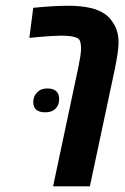

<svg xmlns="http://www.w3.org/2000/svg" viewBox="-20 -660 441 680"><path d="M168 0 258.3 -425.8Q261.7 -443.4 264.4 -460Q267.1 -476.6 267.1 -488.3Q267.1 -496.6 265.4 -507.1Q263.7 -517.6 258.3 -522Q252.4 -526.9 240.7 -529.8Q230.5 -532.2 217.8 -533Q205.1 -533.7 197.3 -533.7Q184.6 -533.7 163.8 -532.5Q143.1 -531.2 121.1 -529.3Q99.1 -527.3 84 -525.9L97.7 -632.3Q134.8 -636.2 165.8 -637.9Q196.8 -639.6 220.7 -639.6Q311.5 -639.6 352.1 -609.9Q365.7 -600.6 375.5 -586.4Q399.9 -554.7 399.9 -510.7Q399.9 -492.2 396 -467Q392.1 -441.9 386.7 -415.5L298.3 0ZM140.6 -262.2Q97.7 -262.2 97.7 -298.8Q97.7 -318.4 111.1 -332.5Q124.5 -346.7 147.5 -346.7Q189.5 -346.7 189.5 -308.6Q189.5 -288.1 176.8 -275.1Q164.1 -262.2 140.6 -262.2Z"/></svg>

Font: Open Sans Condensed
Style: Bold Italic
Weight: 700
Width: 3
Italic angle: -12°
Designer: Monotype Design Team
Foundry: Monotype Imaging Inc.
Version: Version 3.003; ttfautohint (v1.8.4)